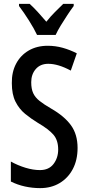

<svg xmlns="http://www.w3.org/2000/svg" viewBox="-20 -960 456 990"><path d="M380 -197Q380 -135 355.5 -88.5Q331 -42 287.5 -16Q244 10 187 10Q147 10 108.5 1.5Q70 -7 36 -24V-127Q72 -107 111.5 -95Q151 -83 186 -83Q232 -83 256 -114.5Q280 -146 280 -189Q280 -237 255.5 -265.5Q231 -294 176 -326Q140 -348 109.5 -373Q79 -398 60 -435.5Q41 -473 41 -531Q40 -588 63 -631.5Q86 -675 128 -699.5Q170 -724 226 -724Q266 -724 303.5 -713.5Q341 -703 376 -685L345 -596Q280 -631 229 -631Q188 -631 164.5 -604Q141 -577 141 -536Q141 -502 151 -480Q161 -458 183.5 -440Q206 -422 244 -400Q312 -361 346 -314Q380 -267 380 -197ZM171 -780Q156 -812 129.5 -854Q103 -896 78 -929V-940H133Q151 -924 174 -899Q197 -874 219 -848Q243 -878 262.5 -897Q282 -916 306 -940H360V-929Q345 -909 327.5 -882.5Q310 -856 293.5 -829Q277 -802 267 -780Z"/></svg>

Font: Noto Sans Gurmukhi ExtraCondensed Medium
Style: Regular
Weight: 500
Width: 2
Designer: Jelle Bosma - Monotype Design Team
Foundry: Monotype Imaging Inc.
Version: Version 2.004; ttfautohint (v1.8.4.7-5d5b)